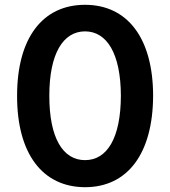

<svg xmlns="http://www.w3.org/2000/svg" viewBox="-20 -757 701 791"><path d="M330.3 14.2C505.7 14.2 610.1 -124.3 610.8 -362.9C610.4 -600.1 505 -737.2 330.3 -737.2C155.5 -737.2 50.4 -600.5 50.4 -362.9C49.7 -124.6 154.8 13.8 330.3 14.2ZM330.3 -97.3C239.3 -97.3 182.9 -188.2 183.2 -362.9C183.2 -536.2 240.1 -627.5 330.3 -627.8C420.5 -627.5 477.3 -536.2 478 -362.9C477.6 -188.2 421.2 -97.3 330.3 -97.3Z"/></svg>

Font: Riot Sans 2.0
Style: Bold
Weight: 600
Designer: Rasmus Andersson
Foundry: rsms
Version: Version 3.006;hotconv 1.0.109;makeotfexe 2.5.65596